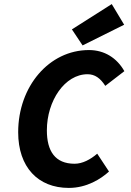

<svg xmlns="http://www.w3.org/2000/svg" viewBox="-20 -909 640 941"><path d="M317.2 12C405.6 12 474.5 -32.1 514.2 -68.3L456.5 -155.8C422.9 -127.1 384.4 -106.5 345.6 -106.5C249.6 -106.5 209.7 -169.1 209.7 -270.1C209.7 -415.4 297.8 -545.2 409.1 -545.2C444.7 -545.2 471.7 -526.1 496 -488.2L589.5 -560.2C552.9 -625.1 491.7 -663.7 416 -663.7C220.9 -663.7 69.1 -486 69.1 -260.9C69.1 -90.2 165.8 12 317.2 12ZM384.8 -686.4 588.5 -787.8 527.7 -889 332.4 -765 384.8 -686.4Z"/></svg>

Font: Source Code Variable
Style: Italic
Weight: 400
Italic angle: -11°
Monospace: yes
Designer: Paul D. Hunt, Teo Tuominen
Foundry: Adobe Systems Incorporated
Version: Version 1.005;PS 1.0;hotconv 16.6.54;makeotf.lib2.5.65590